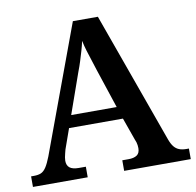

<svg xmlns="http://www.w3.org/2000/svg" viewBox="-80 -796 894 877"><g transform="rotate(-10 367.5 -357.0)"><path d="M3 0V-49H17Q36 -49 49 -54.5Q62 -60 73 -76.5Q84 -93 96 -124L314 -714H430L648 -107Q656 -85 666 -72.5Q676 -60 690 -54.5Q704 -49 723 -49H735V0H426V-49H455Q480 -49 494 -58.5Q508 -68 508 -91Q508 -98 507 -105Q506 -112 504 -119Q502 -126 499 -132L462 -236H212L179 -143Q177 -135 174.5 -125.5Q172 -116 170.5 -107.5Q169 -99 169 -92Q169 -70 182.5 -59.5Q196 -49 224 -49H257V0ZM232 -293H443L383 -474Q375 -500 367 -524Q359 -548 352 -571Q345 -594 340 -618Q335 -595 328.5 -573Q322 -551 315 -528.5Q308 -506 298 -480Z"/></g></svg>

Font: Noto Serif Khmer SemiBold
Style: Regular
Weight: 600
Version: Version 2.003